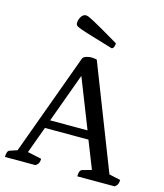

<svg xmlns="http://www.w3.org/2000/svg" viewBox="-126 -966 906 1061"><g transform="rotate(15 327.0 -436.0)"><path d="M3 0Q3 -35 19 -40L61 -54L273 -634Q278 -646 294.5 -650.5Q311 -655 323 -655Q338 -655 354 -651L586 -56L651 -42Q651 -28 647 -18.5Q643 -9 631 0H417Q417 -35 433 -40L486 -55L424 -212H175L119 -59L199 -42Q199 -28 195 -18.5Q191 -9 178 0ZM192 -260H406L295 -542ZM416 -733Q336 -757 291.5 -770.5Q247 -784 226.5 -791.5Q206 -799 201 -804.5Q196 -810 196 -817Q196 -838 207 -855Q218 -872 234 -872Q240 -872 250 -868Q260 -864 280.5 -853Q301 -842 337.5 -821Q374 -800 433 -765Q433 -753 428.5 -743Q424 -733 416 -733Z"/></g></svg>

Font: Petrona Medium
Style: Regular
Weight: 500
Designer: Ringo R. Seeber
Foundry: Ringo R. Seeber
Version: Version 2.001; ttfautohint (v1.8.3)